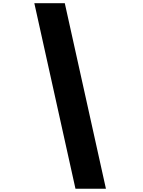

<svg xmlns="http://www.w3.org/2000/svg" viewBox="-20 -972 880 1185"><path d="M379.9 -952.1 633.8 192.9H445.8L191.9 -952.1Z"/></svg>

Font: Poppins ExtraBold
Style: Regular
Weight: 800
Designer: Ninad Kale (Devanagari), Jonny Pinhorn (Latin)
Foundry: Indian Type Foundry
Version: Version 3.200;PS 1.000;hotconv 16.6.54;makeotf.lib2.5.65590